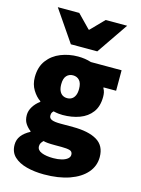

<svg xmlns="http://www.w3.org/2000/svg" viewBox="-140 -839 826 1123"><g transform="rotate(15 273.0 -277.0)"><path d="M240 206Q183 206 135 193.5Q87 181 58.5 154Q30 127 30 82Q30 51 48 27.5Q66 4 100 -14V-18Q81 -32 67.5 -52.5Q54 -73 54 -104Q54 -130 69.5 -155Q85 -180 110 -198V-202Q83 -220 62.5 -253.5Q42 -287 42 -330Q42 -392 72.5 -432.5Q103 -473 152 -492.5Q201 -512 256 -512Q277 -512 297.5 -509Q318 -506 336 -500H522V-376H446V-372Q453 -360 455.5 -348Q458 -336 458 -322Q458 -264 431 -228Q404 -192 358 -175Q312 -158 256 -158Q244 -158 230.5 -159.5Q217 -161 200 -165Q193 -158 190.5 -152.5Q188 -147 188 -136Q188 -120 204.5 -113Q221 -106 258 -106H333Q427 -106 478.5 -75.5Q530 -45 530 24Q530 78 494.5 119Q459 160 394 183Q329 206 240 206ZM256 -260Q272 -260 284 -267.5Q296 -275 303 -290.5Q310 -306 310 -330Q310 -365 295 -381.5Q280 -398 256 -398Q232 -398 217 -381.5Q202 -365 202 -330Q202 -306 209 -290.5Q216 -275 228 -267.5Q240 -260 256 -260ZM268 100Q296 100 318 94.5Q340 89 353 78.5Q366 68 366 54Q366 34 348.5 29Q331 24 299 24H260Q230 24 214.5 22.5Q199 21 188 18Q179 27 174.5 35Q170 43 170 54Q170 78 197.5 89Q225 100 268 100ZM196 -570 66 -760H196L274 -680H278L356 -760H486L356 -570Z"/></g></svg>

Font: Source Sans 3 Black
Style: Regular
Weight: 900
Designer: Paul D. Hunt
Foundry: Adobe
Version: Version 3.046;hotconv 1.0.118;makeotfexe 2.5.65603